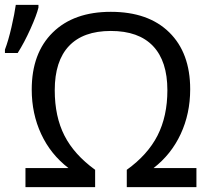

<svg xmlns="http://www.w3.org/2000/svg" viewBox="-35 -774 869 794"><path d="M423.3 -646Q309.1 -646 250.2 -583.7Q191.4 -521.5 191.4 -400.9Q191.4 -291.5 231.7 -212.9Q272 -134.3 358.4 -71.8V0H70.3V-79.1H248Q174.3 -135.7 135.3 -219.7Q96.2 -303.7 96.2 -403.8Q96.2 -554.2 183.1 -639.6Q270 -725.1 423.3 -725.1Q578.6 -725.1 665 -640.1Q751.5 -555.2 751.5 -404.8Q751.5 -304.2 712.2 -219.7Q672.9 -135.3 600.1 -79.1H777.3V0H489.3V-71.8Q575.7 -133.8 616.5 -213.6Q657.2 -293.5 657.2 -400.9Q657.2 -521 597.9 -583.5Q538.6 -646 423.3 -646ZM-14.6 -568.8Q-0.5 -605.5 12.5 -661.9Q25.4 -718.3 30.3 -753.9H124V-742.7Q116.7 -711.9 91.1 -654.8Q65.4 -597.7 38.1 -554.7H-14.6Z"/></svg>

Font: Noto Sans Southeast Asian
Style: Regular
Weight: 400
Designer: Monotype Design Team
Foundry: Monotype Imaging Inc.
Version: Version 1.06 uh; ttfautohint (v1.4.1)